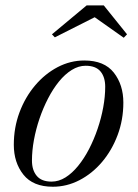

<svg xmlns="http://www.w3.org/2000/svg" viewBox="-20 -700 526 730"><path d="M181 10Q105.5 10 69 -36Q32.5 -82 32.5 -149.5Q32.5 -215 54.2 -273Q76 -331 113.5 -375.2Q151 -419.5 199.2 -444.8Q247.5 -470 300.5 -470Q376.5 -470 412.8 -423.8Q449 -377.5 449 -310Q449 -244.5 427.2 -186.5Q405.5 -128.5 368 -84.2Q330.5 -40 282.2 -15Q234 10 181 10ZM176 -9.5Q203.5 -9.5 229 -25.5Q254.5 -41.5 277.2 -69.5Q300 -97.5 318.8 -133.8Q337.5 -170 351.2 -210.5Q365 -251 372.5 -292Q380 -333 380 -370Q380 -407 362 -428.5Q344 -450 305.5 -450Q278.5 -450 252.8 -434Q227 -418 204.2 -390Q181.5 -362 162.8 -325.8Q144 -289.5 130.2 -249Q116.5 -208.5 109 -167.8Q101.5 -127 101.5 -89.5Q101.5 -53 119.8 -31.2Q138 -9.5 176 -9.5ZM188.5 -558 177.5 -569.5 309.5 -679.5H374.5L463 -569.5L450.5 -556.5L340 -634.5Z"/></svg>

Font: Bodoni Moda
Style: Italic
Weight: 400
Italic angle: -13°
Designer: Owen Earl
Foundry: indestructible type
Version: Version 2.005